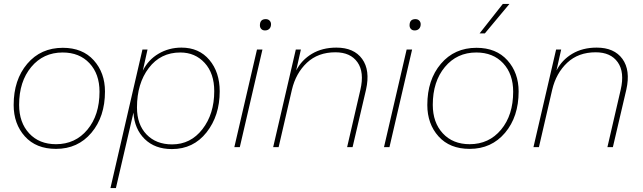

<svg xmlns="http://www.w3.org/2000/svg" viewBox="-20 -754 3296 984"><path d="M267 9Q165 9 107.5 -55Q50 -119 50 -216Q50 -345 119.5 -427Q189 -509 302 -509Q403 -509 460.5 -445Q518 -381 518 -285Q518 -156 448.5 -73.5Q379 9 267 9ZM267 -15Q366 -15 428 -89.5Q490 -164 490 -284Q490 -375 438.5 -430Q387 -485 301 -485Q202 -485 140 -410.5Q78 -336 78 -217Q78 -126 129.5 -70.5Q181 -15 267 -15Z M910 -510Q1000 -510 1053 -447Q1106 -384 1106 -286Q1106 -161 1038.5 -75.5Q971 10 861 10Q774 10 721.5 -41.5Q669 -93 664 -177L574 210H546L710 -500H736L712 -392Q740 -448 793 -479Q846 -510 910 -510ZM862 -14Q957 -14 1017.5 -92Q1078 -170 1078 -287Q1078 -378 1029 -431.5Q980 -485 904 -485Q803 -485 742.5 -405.5Q682 -326 682 -203Q682 -116 731 -65Q780 -14 862 -14Z M1338 -598Q1326 -598 1319 -605.5Q1312 -613 1312 -624Q1312 -656 1342 -656Q1354 -656 1361.5 -648.5Q1369 -641 1369 -630Q1369 -615 1360.5 -606.5Q1352 -598 1338 -598ZM1325 -500 1209 0H1181L1297 -500Z M1704 -510Q1794 -510 1836 -452Q1878 -394 1856 -295L1787 0H1759L1827 -294Q1848 -384 1812 -435Q1776 -486 1699 -486Q1610 -486 1553 -432.5Q1496 -379 1476 -294L1408 0H1380L1496 -500H1522L1498 -393Q1526 -447 1579 -478.5Q1632 -510 1704 -510Z M2105 -598Q2093 -598 2086 -605.5Q2079 -613 2079 -624Q2079 -656 2109 -656Q2121 -656 2128.5 -648.5Q2136 -641 2136 -630Q2136 -615 2127.5 -606.5Q2119 -598 2105 -598ZM2092 -500 1976 0H1948L2064 -500Z M2557 -734H2591L2465 -583H2438ZM2387 9Q2285 9 2227.5 -55Q2170 -119 2170 -216Q2170 -345 2239.5 -427Q2309 -509 2422 -509Q2523 -509 2580.5 -445Q2638 -381 2638 -285Q2638 -156 2568.5 -73.5Q2499 9 2387 9ZM2387 -15Q2486 -15 2548 -89.5Q2610 -164 2610 -284Q2610 -375 2558.5 -430Q2507 -485 2421 -485Q2322 -485 2260 -410.5Q2198 -336 2198 -217Q2198 -126 2249.5 -70.5Q2301 -15 2387 -15Z M3038 -510Q3128 -510 3170 -452Q3212 -394 3190 -295L3121 0H3093L3161 -294Q3182 -384 3146 -435Q3110 -486 3033 -486Q2944 -486 2887 -432.5Q2830 -379 2810 -294L2742 0H2714L2830 -500H2856L2832 -393Q2860 -447 2913 -478.5Q2966 -510 3038 -510Z"/></svg>

Font: Elaine Sans ExtraLight
Style: Italic
Weight: 275
Italic angle: -13°
Designer: Wei Huang
Foundry: Wei Huang
Version: Version 2.001;December 24, 2019;FontCreator 12.0.0.2547 64-b